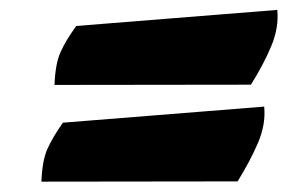

<svg xmlns="http://www.w3.org/2000/svg" viewBox="-20 -462 569 380"><path d="M87.9 -293.9Q89.4 -335.9 99.9 -359.1Q110.4 -382.3 130.9 -410.6L528.8 -442.4Q532.2 -407.2 516.8 -370.6Q501.5 -334 476.6 -294.4ZM62 -102.5Q63.5 -144.5 74 -167.7Q84.5 -190.9 104.5 -219.2L502.9 -251Q506.3 -215.8 490.5 -179Q474.6 -142.1 450.2 -103Z"/></svg>

Font: Fruktur
Style: Italic
Weight: 400
Italic angle: -8°
Designer: Viktoriya Grabowska, Eben Sorkin
Foundry: Viktoriya Grabowska
Version: Version 1.008; ttfautohint (v1.8.4.7-5d5b)